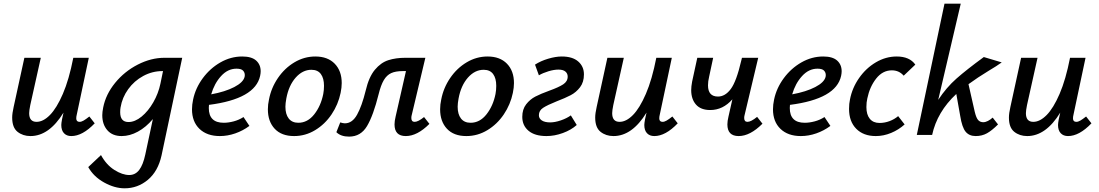

<svg xmlns="http://www.w3.org/2000/svg" viewBox="-20 -731 5955 1040"><path d="M493 -63Q427 6 366 6Q341 6 326.5 -9.5Q312 -25 312 -54Q312 -63 316 -85L324 -121Q246 6 145 6Q104 6 75 -17Q46 -40 46 -94Q46 -117 54 -152L112 -418H201L144 -162Q138 -132 138 -118Q138 -71 178 -71Q214 -71 250.5 -108Q287 -145 320.5 -222.5Q354 -300 377 -418H461L396 -111Q393 -99 393 -90Q393 -71 411 -71Q421 -71 433 -78Q445 -85 464 -100Z M967 -418 855 111Q836 197 781 243Q726 289 655 289Q601 289 544 257.5Q487 226 458 174L527 109Q556 162 599.5 189.5Q643 217 680 217Q713 217 734 189.5Q755 162 767 106L808 -86Q771 -42 727 -18Q683 6 639 6Q589 6 561.5 -25.5Q534 -57 534 -107Q534 -124 539 -149Q553 -220 603.5 -282Q654 -344 726 -381Q798 -418 871 -418ZM849 -278 863 -346H860Q805 -346 756 -319.5Q707 -293 674.5 -248Q642 -203 633 -149Q631 -139 631 -123Q631 -70 676 -70Q711 -70 747 -99.5Q783 -129 810.5 -177Q838 -225 849 -278Z M1392 -345Q1392 -334 1389 -320Q1362 -195 1112 -163Q1111 -157 1111 -146Q1111 -66 1192 -66Q1217 -66 1245.5 -73.5Q1274 -81 1299 -97L1331 -49Q1296 -23 1254.5 -8.5Q1213 6 1171 6Q1101 6 1060.5 -33Q1020 -72 1020 -139Q1020 -164 1026 -192Q1039 -254 1078.5 -307.5Q1118 -361 1174 -393Q1230 -425 1292 -425Q1343 -425 1367.5 -403Q1392 -381 1392 -345ZM1306 -324Q1306 -339 1296 -349Q1286 -359 1261 -359Q1214 -359 1177.5 -319Q1141 -279 1124 -220Q1200 -234 1249 -259.5Q1298 -285 1305 -315Q1306 -318 1306 -324Z M1431 -139Q1431 -165 1437 -192Q1449 -255 1485.5 -308.5Q1522 -362 1575 -393.5Q1628 -425 1688 -425Q1755 -425 1793 -386Q1831 -347 1831 -281Q1831 -257 1825 -228Q1812 -165 1776 -111.5Q1740 -58 1687 -26Q1634 6 1573 6Q1505 6 1468 -33.5Q1431 -73 1431 -139ZM1731 -222Q1735 -243 1735 -266Q1735 -307 1718 -330Q1701 -353 1667 -353Q1619 -353 1581.5 -310.5Q1544 -268 1531 -198Q1526 -171 1526 -153Q1526 -112 1544 -89Q1562 -66 1596 -66Q1646 -66 1682 -111.5Q1718 -157 1731 -222Z M2306 -60Q2240 6 2178 6Q2117 6 2117 -57Q2117 -75 2123 -100L2179 -346H2163Q2123 -346 2099 -335Q2075 -324 2059 -297Q2043 -270 2031 -221Q2002 -105 1968 -48Q1934 9 1871 9Q1826 9 1802 -15L1823 -68Q1838 -63 1848 -63Q1888 -63 1914 -109.5Q1940 -156 1961 -241Q1978 -314 2010.5 -353Q2043 -392 2083.5 -405Q2124 -418 2176 -418H2284L2211 -111Q2208 -101 2208 -92Q2208 -71 2226 -71Q2245 -71 2277 -97Z M2364 -139Q2364 -165 2370 -192Q2382 -255 2418.5 -308.5Q2455 -362 2508 -393.5Q2561 -425 2621 -425Q2688 -425 2726 -386Q2764 -347 2764 -281Q2764 -257 2758 -228Q2745 -165 2709 -111.5Q2673 -58 2620 -26Q2567 6 2506 6Q2438 6 2401 -33.5Q2364 -73 2364 -139ZM2664 -222Q2668 -243 2668 -266Q2668 -307 2651 -330Q2634 -353 2600 -353Q2552 -353 2514.5 -310.5Q2477 -268 2464 -198Q2459 -171 2459 -153Q2459 -112 2477 -89Q2495 -66 2529 -66Q2579 -66 2615 -111.5Q2651 -157 2664 -222Z M2809 -98Q2809 -139 2830 -166Q2851 -193 2880 -208Q2909 -223 2956 -240Q3006 -258 3030.5 -274Q3055 -290 3055 -316Q3055 -333 3042.5 -343.5Q3030 -354 3005 -354Q2981 -354 2951 -345Q2921 -336 2899 -323L2878 -381Q2909 -401 2949.5 -413Q2990 -425 3023 -425Q3081 -425 3112 -398Q3143 -371 3143 -328Q3143 -286 3122 -258.5Q3101 -231 3071.5 -215.5Q3042 -200 2995 -182Q2945 -162 2922 -147Q2899 -132 2899 -107Q2899 -89 2915 -78.5Q2931 -68 2960 -68Q2986 -68 3018 -79Q3050 -90 3072 -106L3104 -54Q3074 -27 3029 -10.5Q2984 6 2940 6Q2877 6 2843 -22.5Q2809 -51 2809 -98Z M3651 -63Q3585 6 3524 6Q3499 6 3484.5 -9.5Q3470 -25 3470 -54Q3470 -63 3474 -85L3482 -121Q3404 6 3303 6Q3262 6 3233 -17Q3204 -40 3204 -94Q3204 -117 3212 -152L3270 -418H3359L3302 -162Q3296 -132 3296 -118Q3296 -71 3336 -71Q3372 -71 3408.5 -108Q3445 -145 3478.5 -222.5Q3512 -300 3535 -418H3619L3554 -111Q3551 -99 3551 -90Q3551 -71 3569 -71Q3579 -71 3591 -78Q3603 -85 3622 -100Z M4110 -61Q4043 6 3981 6Q3920 6 3920 -57Q3920 -75 3926 -100L3947 -193Q3896 -135 3827 -135Q3776 -135 3750 -164.5Q3724 -194 3724 -243Q3724 -262 3729 -289L3757 -418H3843L3821 -315Q3815 -290 3815 -269Q3815 -208 3869 -208Q3908 -208 3938.5 -249Q3969 -290 3995 -402L3999 -418H4087L4014 -111Q4011 -101 4011 -92Q4011 -71 4029 -71Q4048 -71 4081 -98Z M4539 -345Q4539 -334 4536 -320Q4509 -195 4259 -163Q4258 -157 4258 -146Q4258 -66 4339 -66Q4364 -66 4392.5 -73.5Q4421 -81 4446 -97L4478 -49Q4443 -23 4401.5 -8.5Q4360 6 4318 6Q4248 6 4207.5 -33Q4167 -72 4167 -139Q4167 -164 4173 -192Q4186 -254 4225.5 -307.5Q4265 -361 4321 -393Q4377 -425 4439 -425Q4490 -425 4514.5 -403Q4539 -381 4539 -345ZM4453 -324Q4453 -339 4443 -349Q4433 -359 4408 -359Q4361 -359 4324.5 -319Q4288 -279 4271 -220Q4347 -234 4396 -259.5Q4445 -285 4452 -315Q4453 -318 4453 -324Z M4811 -350Q4761 -350 4726 -305.5Q4691 -261 4678 -198Q4673 -177 4673 -151Q4673 -110 4691.5 -87.5Q4710 -65 4744 -65Q4772 -65 4798.5 -75Q4825 -85 4845 -102L4880 -57Q4848 -28 4807 -11Q4766 6 4724 6Q4657 6 4618 -33.5Q4579 -73 4579 -141Q4579 -170 4584 -192Q4596 -255 4633.5 -308.5Q4671 -362 4724.5 -393.5Q4778 -425 4837 -425Q4907 -425 4938 -381L4875 -321Q4850 -350 4811 -350Z M5357 -94 5386 -57Q5353 -24 5326 -9Q5299 6 5265 6Q5230 6 5210.5 -17.5Q5191 -41 5181 -104L5160 -222Q5056 -125 5029 0H4946L5096 -711H5184L5062 -190Q5106 -257 5161 -305.5Q5216 -354 5309 -422L5406 -393Q5380 -374 5336 -348Q5275 -311 5226 -275L5260 -125Q5268 -92 5278.5 -80.5Q5289 -69 5306 -69Q5318 -69 5331.5 -76Q5345 -83 5357 -94Z M5892 -63Q5826 6 5765 6Q5740 6 5725.5 -9.5Q5711 -25 5711 -54Q5711 -63 5715 -85L5723 -121Q5645 6 5544 6Q5503 6 5474 -17Q5445 -40 5445 -94Q5445 -117 5453 -152L5511 -418H5600L5543 -162Q5537 -132 5537 -118Q5537 -71 5577 -71Q5613 -71 5649.5 -108Q5686 -145 5719.5 -222.5Q5753 -300 5776 -418H5860L5795 -111Q5792 -99 5792 -90Q5792 -71 5810 -71Q5820 -71 5832 -78Q5844 -85 5863 -100Z"/></svg>

Font: Ysabeau Infant Semibold
Style: Italic
Weight: 600
Italic angle: -12°
Designer: Christian Thalmann (Catharsis Fonts)
Version: Version 0.003